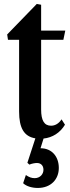

<svg xmlns="http://www.w3.org/2000/svg" viewBox="-20 -676 348 950"><path d="M167 254C231 254 271 212 271 155C271 99 237 57.5 180.5 57.5L195.5 9.5C239.5 5 277.5 -19 301.5 -59L284.5 -85.5C270.5 -63.5 251.5 -54 232.5 -54C199 -54 183.5 -80 183.5 -134V-479H293.5L303 -524.5H183.5V-652.5L162 -656.5L15.5 -505.5L19.5 -479H74.5V-124C74.5 -43.5 98.5 -0.5 155 8.5L115.5 129.5L125.5 138.5C136.5 133.5 152.5 130.5 163 130.5C183 130.5 195 144 195 164C195 186 178 205.5 151.5 205.5C137 205.5 123.5 201 108 190L94.5 230.5C110 245.5 138 254 167 254Z"/></svg>

Font: Libre Caslon Condensed SemiBold
Style: Regular
Weight: 600
Designer: Pablo Impallari, Rodrigo Fuenzalida, Katja Schimmel, Ertekin Erdin
Foundry: Pablo Impallari, Rodrigo Fuenzalida
Version: Version 2.000;gftools[0.9.33]